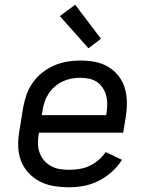

<svg xmlns="http://www.w3.org/2000/svg" viewBox="-20 -784 640 812"><path d="M273 8Q240 8 208.5 3Q177 -2 149.5 -16Q122 -30 101 -52.5Q80 -75 69 -103.5Q58 -132 57 -164.5Q56 -197 62 -230L78 -330Q83 -357 92.5 -384Q102 -411 119 -435Q136 -459 159.5 -477.5Q183 -496 210 -507.5Q237 -519 264.5 -523.5Q292 -528 319 -528Q351 -528 381 -522.5Q411 -517 436.5 -502Q462 -487 480.5 -464Q499 -441 507.5 -412.5Q516 -384 516.5 -353Q517 -322 512 -290L501 -223H145L144 -218Q140 -197 140.5 -176.5Q141 -156 147.5 -138Q154 -120 166.5 -105.5Q179 -91 196 -81.5Q213 -72 233 -69Q253 -66 273 -66Q295 -66 316.5 -69.5Q338 -73 358.5 -82.5Q379 -92 396.5 -107Q414 -122 427 -141L496 -108Q478 -80 452.5 -57Q427 -34 397 -19Q367 -4 335.5 2Q304 8 273 8ZM157 -297H429L430 -302Q433 -322 433.5 -341Q434 -360 429.5 -378Q425 -396 415 -411.5Q405 -427 390.5 -437Q376 -447 357 -451Q338 -455 319 -455Q300 -455 281.5 -451.5Q263 -448 245 -439.5Q227 -431 212 -418Q197 -405 186 -388.5Q175 -372 169 -354Q163 -336 160 -318ZM354 -580 233 -716 298 -764 407 -620Z"/></svg>

Font: Iosevka Aile
Style: Italic
Weight: 400
Italic angle: -9°
Designer: Belleve Invis
Foundry: Belleve Invis
Version: Version 28.0.1; ttfautohint (v1.8.4)